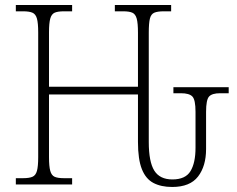

<svg xmlns="http://www.w3.org/2000/svg" viewBox="-20 -734 943 764"><path d="M665 10Q621 10 590.5 -6Q560 -22 544.5 -61Q529 -100 529 -169V-358H175V-109Q175 -72 180 -54Q185 -36 197.5 -30.5Q210 -25 234 -25H267V0H43V-25H72Q96 -25 109 -30.5Q122 -36 127 -54Q132 -72 132 -109V-605Q132 -642 127 -660Q122 -678 109 -683.5Q96 -689 72 -689H43V-714H267V-689H235Q210 -689 197.5 -683.5Q185 -678 180 -660Q175 -642 175 -605V-389H529V-604Q529 -642 524 -660Q519 -678 506.5 -683.5Q494 -689 470 -689H437V-714H661V-689H632Q607 -689 594 -683.5Q581 -678 576.5 -660Q572 -642 572 -604V-169Q572 -90 594 -55Q616 -20 666 -20Q718 -20 738 -53Q758 -86 758 -146V-289Q758 -337 745.5 -350Q733 -363 700 -363H670V-387H890V-363H856Q824 -363 812 -350Q800 -337 800 -289V-141Q800 -73 768 -31.5Q736 10 665 10Z"/></svg>

Font: Noto Serif SemiCondensed ExtraLight
Style: Regular
Weight: 200
Width: 4
Designer: Monotype Design Team
Foundry: Monotype Imaging Inc.
Version: Version 2.014